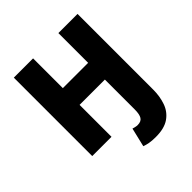

<svg xmlns="http://www.w3.org/2000/svg" viewBox="-225 -797 1127 1127"><g transform="rotate(-45 339.0 -233.0)"><path d="M418 185Q385 185 364 181Q343 177 327 171L355 53Q366 56 374.5 58Q383 60 392 60Q421 60 432.5 41.5Q444 23 444 -17V-265H234V0H74V-651H234V-404H444V-651H603V-22Q603 33 586.5 80.5Q570 128 529.5 156.5Q489 185 418 185Z"/></g></svg>

Font: Source Sans 3 ExtraBold
Style: Regular
Weight: 800
Designer: Paul D. Hunt
Foundry: Adobe
Version: Version 3.052;hotconv 1.1.0;makeotfexe 2.6.0